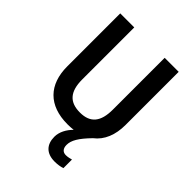

<svg xmlns="http://www.w3.org/2000/svg" viewBox="-264 -842 1201 1201"><g transform="rotate(45 336.5 -241.0)"><path d="M422 105C422 65 446 24 509 -41C567 -85 595 -156 595 -244V-714H471V-255C471 -149 430 -97 338 -97C248 -97 202 -144 202 -254V-714H78V-245C78 -85 168 10 335 10C353 10 370 9 387 7C355 39 332 80 332 123C332 191 370 232 443 232C470 232 492 228 511 222V146C500 149 482 154 464 154C439 154 422 138 422 105Z"/></g></svg>

Font: Noto Sans Ethiopic SemiCondensed SemiBold
Style: Regular
Weight: 600
Width: 4
Designer: Monotype Design Team
Foundry: Monotype Imaging Inc.
Version: Version 2.102